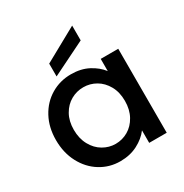

<svg xmlns="http://www.w3.org/2000/svg" viewBox="-183 -939 1044 1091"><g transform="rotate(-30 339.0 -393.5)"><path d="M297 -560Q362 -560 410.5 -534.5Q459 -509 488 -471V-551H603V0H488V-82Q459 -43 409 -17Q359 9 295 9Q224 9 165 -27.5Q106 -64 71.5 -129.5Q37 -195 37 -278Q37 -361 71.5 -425Q106 -489 165.5 -524.5Q225 -560 297 -560ZM321 -461Q277 -461 239 -439.5Q201 -418 177.5 -376.5Q154 -335 154 -278Q154 -221 177.5 -178Q201 -135 239.5 -112.5Q278 -90 321 -90Q365 -90 403 -112Q441 -134 464.5 -176.5Q488 -219 488 -276Q488 -333 464.5 -375Q441 -417 403 -439Q365 -461 321 -461ZM442 -699 221 -590V-674L442 -796Z"/></g></svg>

Font: Poppins-tnum Medium
Style: Regular
Weight: 500
Designer: Ninad Kale (Devanagari), Jonny Pinhorn (Latin)
Foundry: Indian Type Foundry
Version: Version 4.004